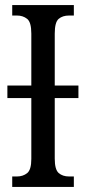

<svg xmlns="http://www.w3.org/2000/svg" viewBox="-20 -734 337 754"><path d="M28 0V-41H47Q70 -41 86.5 -54Q103 -67 103 -110V-349H9V-398H103V-602Q103 -647 86.5 -660Q70 -673 47 -673H28V-714H270V-673H251Q226 -673 210.5 -660Q195 -647 195 -602V-398H288V-349H195V-111Q195 -68 210.5 -54.5Q226 -41 251 -41H270V0Z"/></svg>

Font: Noto Serif ExtraCondensed
Style: Regular
Weight: 400
Width: 2
Designer: Monotype Design Team
Foundry: Monotype Imaging Inc.
Version: Version 2.015